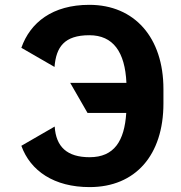

<svg xmlns="http://www.w3.org/2000/svg" viewBox="-20 -757 740 787"><path d="M347.3 9.9C535.5 9.9 649.9 -121.4 649.9 -333.1V-392C649.9 -603.3 531.2 -737.2 346.2 -737.2C195 -737.2 104 -664.8 67.5 -561.1L203.5 -482.6C209.9 -563.9 243.3 -612.6 346.2 -612.6C443.9 -612.6 492.5 -544 498.2 -417.3H267.8L338.8 -294H497.5C490.1 -179.3 448.2 -112.6 347.3 -112.6C255.3 -112.6 209.5 -154.8 204.2 -238.3L67.5 -159.4C104.8 -56.1 202.1 9.9 347.3 9.9Z"/></svg>

Font: Inter-Hewn
Style: Bold
Weight: 700
Designer: Rasmus Andersson
Foundry: rsms
Version: Version 3.012;git-f93a4a705